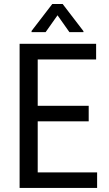

<svg xmlns="http://www.w3.org/2000/svg" viewBox="-20 -927 537 947"><path d="M417.5 -328.6V-405.3H166V-633.8H454.1V-710.9H76.7V0H459V-76.7H166V-328.6ZM391.6 -773.4 289.1 -907.2H237.8L135.7 -774.4V-768.6H205.1L263.7 -851.6L322.3 -768.6H391.6Z"/></svg>

Font: Roboto Condensed
Style: Regular
Weight: 400
Designer: Google
Version: Version 2.134; 2016